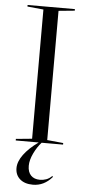

<svg xmlns="http://www.w3.org/2000/svg" viewBox="-61 -724 440 974"><g transform="rotate(5 159.5 -237.0)"><path d="M243 168Q202 216 145 216Q103 216 79 195Q55 174 55 139Q55 106 81.5 70Q108 34 156 0H39V-8L121 -16V-674L39 -682V-690H280V-682L198 -674V-16L280 -8V0H171Q149 24 132.5 58.5Q116 93 116 122Q116 154 132.5 171Q149 188 178 188Q195 188 210.5 182.5Q226 177 240 163Z"/></g></svg>

Font: Libre Caslon Display
Style: Regular
Weight: 400
Designer: Pablo Impallari, Rodrigo Fuenzalida
Foundry: Pablo Impallari, Rodrigo Fuenzalida
Version: Version 1.002; ttfautohint (v1.5)